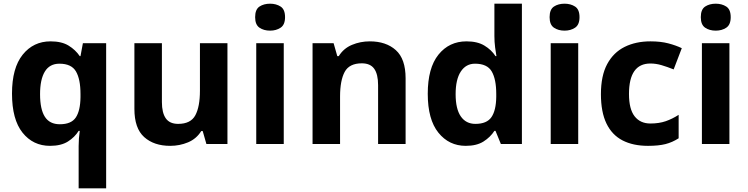

<svg xmlns="http://www.w3.org/2000/svg" viewBox="-20 -780 4049 1040"><path d="M406 11Q406 -9 407.5 -30Q409 -51 412 -71H406Q385 -37 348 -13.5Q311 10 251 10Q159 10 102 -61.5Q45 -133 45 -273Q45 -412 103 -484Q161 -556 254 -556Q314 -556 351.5 -533Q389 -510 412 -476H416L429 -546H555V240H406ZM304 -107Q366 -107 390.5 -143.5Q415 -180 416 -253V-271Q416 -351 391.5 -393Q367 -435 302 -435Q249 -435 223 -392.5Q197 -350 197 -270Q197 -188 223 -147.5Q249 -107 304 -107Z M1212 -546V0H1098L1078 -70H1070Q1044 -28 998.5 -9Q953 10 902 10Q814 10 761 -37.5Q708 -85 708 -190V-546H857V-227Q857 -169 878 -139Q899 -109 945 -109Q1013 -109 1038 -155.5Q1063 -202 1063 -289V-546Z M1517 -546V0H1368V-546ZM1443 -760Q1476 -760 1500 -744.5Q1524 -729 1524 -687Q1524 -646 1500 -630Q1476 -614 1443 -614Q1409 -614 1385.5 -630Q1362 -646 1362 -687Q1362 -729 1385.5 -744.5Q1409 -760 1443 -760Z M1983 -556Q2071 -556 2124 -508.5Q2177 -461 2177 -356V0H2028V-319Q2028 -378 2007 -407.5Q1986 -437 1940 -437Q1872 -437 1847 -390.5Q1822 -344 1822 -257V0H1673V-546H1787L1807 -476H1815Q1841 -518 1886.5 -537Q1932 -556 1983 -556Z M2503 10Q2412 10 2354.5 -61.5Q2297 -133 2297 -272Q2297 -412 2355 -484Q2413 -556 2507 -556Q2566 -556 2604 -533Q2642 -510 2664 -476H2669Q2666 -492 2662 -522.5Q2658 -553 2658 -585V-760H2807V0H2693L2664 -71H2658Q2636 -37 2599 -13.5Q2562 10 2503 10ZM2555 -109Q2617 -109 2642 -145.5Q2667 -182 2668 -255V-271Q2668 -351 2643.5 -393Q2619 -435 2553 -435Q2504 -435 2476 -392.5Q2448 -350 2448 -270Q2448 -190 2476 -149.5Q2504 -109 2555 -109Z M3112 -546V0H2963V-546ZM3038 -760Q3071 -760 3095 -744.5Q3119 -729 3119 -687Q3119 -646 3095 -630Q3071 -614 3038 -614Q3004 -614 2980.5 -630Q2957 -646 2957 -687Q2957 -729 2980.5 -744.5Q3004 -760 3038 -760Z M3490 10Q3409 10 3352 -19.5Q3295 -49 3265 -111Q3235 -173 3235 -270Q3235 -370 3269 -433Q3303 -496 3363.5 -526Q3424 -556 3503 -556Q3559 -556 3600.5 -545Q3642 -534 3673 -519L3629 -404Q3594 -418 3563.5 -427Q3533 -436 3503 -436Q3387 -436 3387 -271Q3387 -189 3417.5 -150Q3448 -111 3503 -111Q3550 -111 3586 -123.5Q3622 -136 3656 -158V-31Q3622 -9 3584.5 0.5Q3547 10 3490 10Z M3931 -546V0H3782V-546ZM3857 -760Q3890 -760 3914 -744.5Q3938 -729 3938 -687Q3938 -646 3914 -630Q3890 -614 3857 -614Q3823 -614 3799.5 -630Q3776 -646 3776 -687Q3776 -729 3799.5 -744.5Q3823 -760 3857 -760Z"/></svg>

Font: Noto Sans Adlam Unjoined
Style: Bold
Weight: 700
Version: Version 3.001